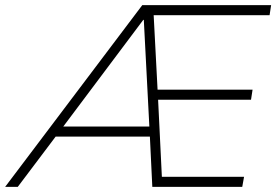

<svg xmlns="http://www.w3.org/2000/svg" viewBox="-57 -725 1072 745"><path d="M-37 0 495 -705H995L989 -666H526L538 -690L555 -366L538 -377H923L917 -338H540L556 -348L572 -20L554 -39H890L883 0H534L524 -207L542 -195H147L168 -207L12 0ZM499 -648 181 -224 173 -234H530L523 -225L501 -648Z"/></svg>

Font: Nunito Sans 12pt ExtraLight 12pt ExtraLight
Style: Italic
Weight: 250
Italic angle: -9°
Version: Version 3.101;gftools[0.9.27]